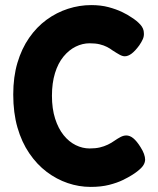

<svg xmlns="http://www.w3.org/2000/svg" viewBox="-20 -717 621 754"><path d="M336 17Q290 17 246 2Q202 -13 163.5 -42Q125 -71 95 -115Q65 -159 48.5 -216.5Q32 -274 32 -346Q32 -415 48.5 -470.5Q65 -526 94.5 -568.5Q124 -611 163 -639.5Q202 -668 247 -682.5Q292 -697 338 -697Q376 -697 406 -689Q436 -681 459 -670Q482 -659 496 -649Q517 -636 531 -620.5Q545 -605 545 -587Q546 -575 541 -563.5Q536 -552 527 -539Q511 -517 497 -506.5Q483 -496 470 -496Q461 -496 450 -502Q439 -508 422 -519Q413 -526 400.5 -532.5Q388 -539 371.5 -543Q355 -547 332 -547Q304 -547 277.5 -534Q251 -521 229.5 -495Q208 -469 196 -430Q184 -391 184 -341Q184 -290 196.5 -251Q209 -212 230 -186Q251 -160 277.5 -147Q304 -134 332 -134Q355 -134 372 -138Q389 -142 403.5 -149Q418 -156 429 -164Q442 -173 453.5 -179Q465 -185 476 -185Q490 -185 503.5 -174Q517 -163 532 -139Q541 -125 545.5 -112.5Q550 -100 550 -89Q549 -72 534.5 -57.5Q520 -43 499 -30Q485 -21 462.5 -10Q440 1 408.5 9Q377 17 336 17Z"/></svg>

Font: Fredoka SemiCondensed SemiBold
Style: Regular
Weight: 600
Width: 4
Designer: Ben Nathan
Foundry: Milena B. Brandão, Ben Nathan
Version: Version 2.001